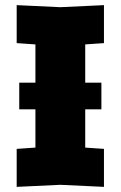

<svg xmlns="http://www.w3.org/2000/svg" viewBox="-20 -724 470 748"><path d="M45 4V-144L118 -149V-551L45 -556V-704L215 -696L385 -704V-556L312 -551V-149L385 -144V4L215 -4ZM55 -298V-402H375V-298Z"/></svg>

Font: Tektur ExtraBold
Style: Regular
Weight: 800
Designer: Adam Jagosz
Foundry: Adam Jagosz
Version: Version 1.005;gftools[0.9.30]